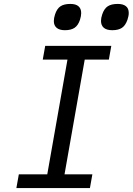

<svg xmlns="http://www.w3.org/2000/svg" viewBox="-20 -959 676 979"><path d="M76 -70H221L324 -655H198L210.5 -725H547.5L535 -655H412L309 -70H451L438.5 0H63.5ZM254.5 -851.5Q254.5 -866.5 260.5 -885Q270 -914.5 288.2 -926.8Q306.5 -939 338.5 -939Q366.5 -939 380.2 -927Q394 -915 394 -892.5Q394 -877.5 388 -858.5Q378.5 -829.5 360.2 -817.2Q342 -805 311 -805Q283.5 -805 269 -817Q254.5 -829 254.5 -851.5ZM495 -852.5Q495 -867 501 -885Q511 -915 529.5 -927Q548 -939 580.5 -939Q607.5 -939 622 -927.5Q636.5 -916 636.5 -893Q636.5 -877.5 630 -858.5Q620 -829.5 602 -817.2Q584 -805 552.5 -805Q524 -805 509.5 -817.2Q495 -829.5 495 -852.5Z"/></svg>

Font: JuliaMono
Style: Italic
Weight: 400
Italic angle: -9°
Monospace: yes
Designer: cormullion
Foundry: corm
Version: Version 0.057; ttfautohint (v1.8.4)